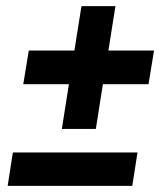

<svg xmlns="http://www.w3.org/2000/svg" viewBox="-20 -608 548 627"><path d="M293 -187H182L205 -333H56L74 -443H223L246 -588H357L334 -443H483L465 -333H316ZM429 -110 412 -1H5L22 -110Z"/></svg>

Font: Rambla
Style: Bold Italic
Weight: 700
Italic angle: -12°
Designer: Martin Sommaruga
Foundry: Martin Sommaruga
Version: Version 1.001